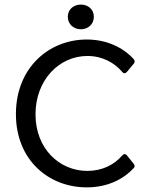

<svg xmlns="http://www.w3.org/2000/svg" viewBox="-20 -810 620 842"><path d="M277.3 -736.3C277.3 -704.1 302.7 -681.6 335 -681.6C366.2 -681.6 391.6 -704.1 391.6 -736.3C391.6 -768.6 366.2 -790 335 -790C302.7 -790 277.3 -768.6 277.3 -736.3ZM360.4 11.7C452.1 11.7 522.5 -24.4 567.4 -74.2C572.3 -79.1 571.3 -85.9 565.4 -92.8L537.1 -127.9C530.3 -136.7 522.5 -135.7 515.6 -127.9C481.4 -87.9 428.7 -60.5 363.3 -60.5C239.3 -60.5 135.7 -159.2 135.7 -308.6C135.7 -459 239.3 -564.5 363.3 -564.5C428.7 -564.5 481.4 -535.2 515.6 -495.1C522.5 -486.3 530.3 -487.3 537.1 -495.1L566.4 -530.3C572.3 -537.1 572.3 -544.9 565.4 -551.8C518.6 -602.5 447.3 -636.7 360.4 -636.7C195.3 -636.7 49.8 -513.7 49.8 -309.6C49.8 -107.4 194.3 11.7 360.4 11.7Z"/></svg>

Font: Ed Sans Neue
Style: Regular
Weight: 400
Designer: Stephen Hutchings
Version: Version 1.004;PS 001.004;hotconv 1.0.88;makeotf.lib2.5.64775